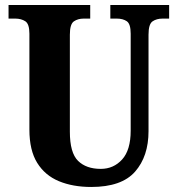

<svg xmlns="http://www.w3.org/2000/svg" viewBox="-20 -734 708 764"><path d="M343 10Q270 10 214.5 -13Q159 -36 128 -86Q97 -136 97 -218V-600Q97 -639 80.5 -649.5Q64 -660 41 -660H14V-714H339V-660H313Q290 -660 274 -649Q258 -638 258 -596V-210Q258 -126 290.5 -94Q323 -62 381 -62Q432 -62 466 -99.5Q500 -137 500 -214V-600Q500 -639 484.5 -649.5Q469 -660 445 -660H419V-714H653V-660H627Q603 -660 587 -649Q571 -638 571 -596V-212Q571 -112 517.5 -51Q464 10 343 10Z"/></svg>

Font: Noto Serif Bengali Condensed ExtraBold
Style: Regular
Weight: 800
Width: 3
Designer: Juan Bruce, Universal Thirst, Indian Type Foundry and the Monotype Design Team.
Foundry: Monotype Imaging Inc.
Version: Version 2.003; ttfautohint (v1.8.4.7-5d5b)